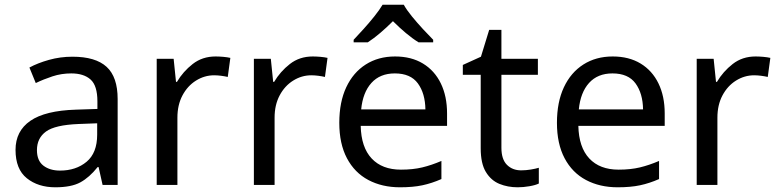

<svg xmlns="http://www.w3.org/2000/svg" viewBox="-20 -786 3309 816"><path d="M288 -545Q386 -545 433 -502Q480 -459 480 -365V0H416L399 -76H395Q360 -32 321.5 -11Q283 10 215 10Q142 10 94 -28.5Q46 -67 46 -149Q46 -229 109 -272.5Q172 -316 303 -320L394 -323V-355Q394 -422 365 -448Q336 -474 283 -474Q241 -474 203 -461.5Q165 -449 132 -433L105 -499Q140 -518 188 -531.5Q236 -545 288 -545ZM314 -259Q214 -255 175.5 -227Q137 -199 137 -148Q137 -103 164.5 -82Q192 -61 235 -61Q303 -61 348 -98.5Q393 -136 393 -214V-262Z M896 -546Q911 -546 928.5 -544.5Q946 -543 959 -540L948 -459Q935 -462 919.5 -464Q904 -466 890 -466Q849 -466 813 -443.5Q777 -421 755.5 -380.5Q734 -340 734 -286V0H646V-536H718L728 -438H732Q758 -482 799 -514Q840 -546 896 -546Z M1309 -546Q1324 -546 1341.5 -544.5Q1359 -543 1372 -540L1361 -459Q1348 -462 1332.5 -464Q1317 -466 1303 -466Q1262 -466 1226 -443.5Q1190 -421 1168.5 -380.5Q1147 -340 1147 -286V0H1059V-536H1131L1141 -438H1145Q1171 -482 1212 -514Q1253 -546 1309 -546Z M1659 -546Q1728 -546 1777.5 -516Q1827 -486 1853.5 -431.5Q1880 -377 1880 -304V-251H1513Q1515 -160 1559.5 -112.5Q1604 -65 1684 -65Q1735 -65 1774.5 -74.5Q1814 -84 1856 -102V-25Q1815 -7 1775 1.5Q1735 10 1680 10Q1604 10 1545.5 -21Q1487 -52 1454.5 -113.5Q1422 -175 1422 -264Q1422 -352 1451.5 -415Q1481 -478 1534.5 -512Q1588 -546 1659 -546ZM1658 -474Q1595 -474 1558.5 -433.5Q1522 -393 1515 -321H1788Q1787 -389 1756 -431.5Q1725 -474 1658 -474ZM1696 -766Q1708 -744 1730.5 -716.5Q1753 -689 1777.5 -662.5Q1802 -636 1821 -617V-606H1759Q1733 -622 1705 -645.5Q1677 -669 1650 -696Q1623 -669 1596 -646Q1569 -623 1543 -606H1483V-617Q1502 -637 1525.5 -663Q1549 -689 1571 -716.5Q1593 -744 1606 -766Z M2195 -62Q2215 -62 2236 -65.5Q2257 -69 2270 -73V-6Q2256 1 2230 5.5Q2204 10 2180 10Q2138 10 2102.5 -4.5Q2067 -19 2045 -55Q2023 -91 2023 -156V-468H1947V-510L2024 -545L2059 -659H2111V-536H2266V-468H2111V-158Q2111 -109 2134.5 -85.5Q2158 -62 2195 -62Z M2584 -546Q2653 -546 2702.5 -516Q2752 -486 2778.5 -431.5Q2805 -377 2805 -304V-251H2438Q2440 -160 2484.5 -112.5Q2529 -65 2609 -65Q2660 -65 2699.5 -74.5Q2739 -84 2781 -102V-25Q2740 -7 2700 1.5Q2660 10 2605 10Q2529 10 2470.5 -21Q2412 -52 2379.5 -113.5Q2347 -175 2347 -264Q2347 -352 2376.5 -415Q2406 -478 2459.5 -512Q2513 -546 2584 -546ZM2583 -474Q2520 -474 2483.5 -433.5Q2447 -393 2440 -321H2713Q2712 -389 2681 -431.5Q2650 -474 2583 -474Z M3191 -546Q3206 -546 3223.5 -544.5Q3241 -543 3254 -540L3243 -459Q3230 -462 3214.5 -464Q3199 -466 3185 -466Q3144 -466 3108 -443.5Q3072 -421 3050.5 -380.5Q3029 -340 3029 -286V0H2941V-536H3013L3023 -438H3027Q3053 -482 3094 -514Q3135 -546 3191 -546Z"/></svg>

Font: Noto Sans Adlam
Style: Regular
Weight: 400
Designer: Mark Jamra, Neil Patel
Foundry: JamraPatel LLC
Version: Version 3.001